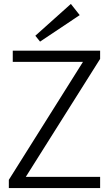

<svg xmlns="http://www.w3.org/2000/svg" viewBox="-20 -958 555 978"><path d="M25 -42 431 -688 459 -643H45V-700H490V-658L83 -12L53 -57H490V0H25ZM386 -881 184 -746 160 -776 341 -938Z"/></svg>

Font: Pathway Extreme 28pt Light
Style: Regular
Weight: 300
Designer: Eduardo Rodriguez Tunni
Foundry: Eduardo Rodriguez Tunni
Version: Version 1.001;gftools[0.9.26]